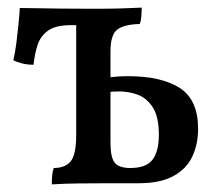

<svg xmlns="http://www.w3.org/2000/svg" viewBox="-20 -481 580 504"><path d="M116 3Q116 -11 117 -21Q118 -31 121 -40Q151 -40 165.5 -57.5Q180 -75 180 -127V-458H235Q269 -458 300.5 -459Q332 -460 352 -461Q352 -450 351 -438Q350 -426 347 -418Q306 -417 288 -403.5Q270 -390 270 -346V-262V-250V-107Q270 -67 281.5 -53.5Q293 -40 322 -40Q364 -40 380.5 -62Q397 -84 397 -127Q397 -174 381.5 -198.5Q366 -223 342.5 -232Q319 -241 293 -241Q284 -241 276.5 -240.5Q269 -240 260 -238V-277Q274 -279 288 -280Q302 -281 316 -281Q404 -281 452 -250Q500 -219 500 -143Q500 -102 484.5 -69.5Q469 -37 434.5 -18.5Q400 0 344 0Q306 0 265 0Q224 0 185.5 0.5Q147 1 116 3ZM68 -311Q52 -311 38 -314.5Q24 -318 15 -323Q20 -344 23 -368.5Q26 -393 28.5 -417.5Q31 -442 32 -460Q46 -460 71 -459.5Q96 -459 134.5 -458.5Q173 -458 224 -458V-415H166Q126 -415 106 -400.5Q86 -386 78.5 -362.5Q71 -339 68 -311Z"/></svg>

Font: Vollkorn
Style: Regular
Weight: 400
Designer: Friedrich Althausen
Foundry: Friedrich Althausen
Version: Version 5.001